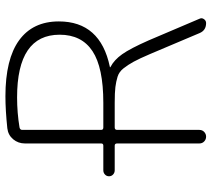

<svg xmlns="http://www.w3.org/2000/svg" viewBox="-56 -724 780 708"><g transform="rotate(-90 334.0 -370.0)"><path d="M209 -678V-387Q209 -379 218 -379H309Q439 -379 499.5 -419Q560 -459 560 -540Q560 -697 329 -697Q272 -697 218 -688Q209 -686 209 -678ZM60 -337Q51 -337 44.5 -343Q38 -349 38 -358Q38 -367 44.5 -373Q51 -379 60 -379H151Q159 -379 159 -387V-668Q159 -693 174.5 -711.5Q190 -730 215 -733Q282 -740 333 -740Q470 -740 539.5 -689.5Q609 -639 609 -543Q609 -390 442 -355Q440 -355 440 -354Q440 -352 442 -352Q467 -339 488 -309.5Q509 -280 539 -212L619 -24Q623 -16 617.5 -8Q612 0 603 0Q576 0 566 -24L489 -206Q472 -246 460.5 -267Q449 -288 436 -304.5Q423 -321 405 -326.5Q387 -332 367 -334.5Q347 -337 309 -337H218Q209 -337 209 -328V-25Q209 -14 201.5 -7Q194 0 184 0Q174 0 166.5 -7Q159 -14 159 -25V-328Q159 -337 151 -337Z"/></g></svg>

Font: Rounded Mplus 1c Light
Style: Regular
Weight: 300
Version: Version 1.059.20150529